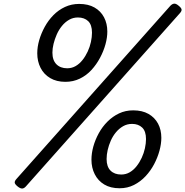

<svg xmlns="http://www.w3.org/2000/svg" viewBox="-20 -1037 1039 1077"><path d="M347 -578Q297 -578 261.5 -599Q226 -620 207.5 -656.5Q189 -693 189 -738Q189 -774 200 -812Q211 -850 231 -886.5Q251 -923 279.5 -952Q308 -981 344.5 -998Q381 -1015 424 -1015Q475 -1015 510 -995Q545 -975 563.5 -940Q582 -905 582 -860Q582 -826 571.5 -788Q561 -750 541 -712.5Q521 -675 493 -644.5Q465 -614 428 -596Q391 -578 347 -578ZM357 -654Q383 -654 404.5 -666.5Q426 -679 443 -700.5Q460 -722 472 -748Q484 -774 490 -801.5Q496 -829 496 -854Q496 -898 474.5 -918.5Q453 -939 417 -939Q390 -939 367.5 -926Q345 -913 327.5 -891.5Q310 -870 298.5 -844Q287 -818 280.5 -791.5Q274 -765 274 -742Q274 -699 296.5 -676.5Q319 -654 357 -654ZM125 9Q115 20 104.5 20.5Q94 21 79 9Q63 -4 62.5 -13Q62 -22 73 -34L936 -1005Q947 -1016 957.5 -1016.5Q968 -1017 982 -1005Q997 -993 998.5 -984Q1000 -975 989 -963ZM651 19Q600 19 565 -2Q530 -23 511.5 -59.5Q493 -96 493 -141Q493 -177 503.5 -215Q514 -253 534 -289.5Q554 -326 583 -355Q612 -384 648 -401Q684 -418 727 -418Q778 -418 813 -398Q848 -378 866.5 -343.5Q885 -309 885 -264Q885 -230 874.5 -191.5Q864 -153 844.5 -116Q825 -79 796.5 -48.5Q768 -18 731.5 0.5Q695 19 651 19ZM660 -58Q686 -58 707.5 -70.5Q729 -83 746 -104.5Q763 -126 775 -152Q787 -178 793 -205.5Q799 -233 799 -257Q799 -301 777.5 -321.5Q756 -342 721 -342Q693 -342 670.5 -329Q648 -316 630.5 -295Q613 -274 601.5 -248Q590 -222 584 -195.5Q578 -169 578 -145Q578 -102 600 -80Q622 -58 660 -58Z"/></svg>

Font: Playwrite AU VIC
Style: Regular
Weight: 400
Designer: Veronika Burian, José Scaglione
Foundry: TypeTogether
Version: Version 1.002